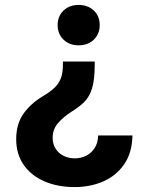

<svg xmlns="http://www.w3.org/2000/svg" viewBox="-20 -572 601 787"><path d="M368.2 -319.8V-305.2Q368.2 -244.6 357.2 -209.5Q346.2 -174.3 325 -153.6Q303.7 -132.8 272.5 -113.8Q239.3 -92.3 217.5 -67.1Q195.8 -42 195.8 -6.8Q195.8 18.1 207.8 37.1Q219.7 56.2 240.5 66.7Q261.2 77.1 286.1 77.1Q311.5 77.1 333 66.4Q354.5 55.7 367.9 34.9Q381.3 14.2 382.3 -16.6H522.9Q521.5 53.7 489.5 100.6Q457.5 147.5 404.3 171.1Q351.1 194.8 285.6 194.8Q215.8 194.8 161.6 171.1Q107.4 147.5 76.9 103.5Q46.4 59.6 46.4 -1.5Q46.4 -63 75.4 -104.7Q104.5 -146.5 154.3 -176.8Q183.1 -193.8 201.4 -210.4Q219.7 -227.1 228.8 -249.5Q237.8 -272 237.8 -306.2V-319.8ZM302.2 -551.8Q340.3 -551.8 364.5 -528.8Q388.7 -505.9 388.7 -469.2Q388.7 -432.6 364.5 -409.4Q340.3 -386.2 302.2 -386.2Q264.6 -386.2 240.5 -409.4Q216.3 -432.6 216.3 -469.2Q216.3 -505.9 240.5 -528.8Q264.6 -551.8 302.2 -551.8Z"/></svg>

Font: Inter 16pt
Style: Bold
Weight: 700
Version: Version 4.001;git-66647c0bb